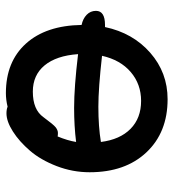

<svg xmlns="http://www.w3.org/2000/svg" viewBox="12 -590 600 665"><g transform="rotate(-90 312.5 -258.0)"><path d="M300.8 22Q186 22 116.9 -51.3Q47.9 -124.5 47.9 -248Q47.9 -307.1 69.3 -362.5Q90.8 -418 122.6 -454.8Q154.3 -491.7 189.2 -513.9Q224.1 -536.1 252 -536.1Q265.6 -536.1 274.9 -532.2Q298.8 -538.1 321.8 -538.1Q430.7 -538.1 493.4 -468.8Q556.2 -399.4 558.1 -275.9Q579.6 -271.5 593.3 -258.3Q606.9 -245.1 606.9 -226.1Q606.9 -194.8 558.1 -194.8H550.8Q530.3 -98.1 461.7 -38.1Q393.1 22 300.8 22ZM271 -301.8Q342.8 -301.8 457 -288.1Q451.7 -363.3 418 -404.1Q384.3 -444.8 327.1 -444.8Q264.6 -444.8 238.8 -408.2Q212.9 -373 203.6 -365.7Q193.4 -357.9 184.1 -357.9Q175.8 -357.9 171.9 -358.9Q157.7 -324.7 152.8 -294.9Q207.5 -301.8 271 -301.8ZM274.9 -217.8Q205.6 -217.8 152.8 -209Q161.1 -143.1 198.2 -106.4Q235.4 -69.8 294.9 -69.8Q353 -69.8 395 -105.7Q437 -141.6 451.2 -205.1Q338.9 -217.8 274.9 -217.8Z"/></g></svg>

Font: Shantell Sans Irregular
Style: Regular
Weight: 500
Designer: Stephen Nixon, Anya Danilova, Shantell Martin
Foundry: Arrow Type
Version: Version 1.006;[9816181b4]